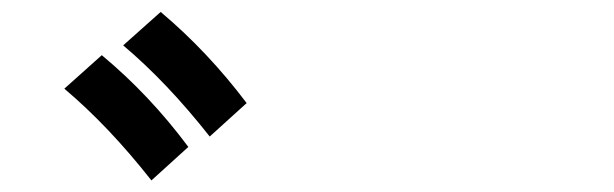

<svg xmlns="http://www.w3.org/2000/svg" viewBox="-20 -862 1040 325"><path d="M188.5 -785.2 252 -841.8Q332 -774.4 397.5 -687.5L335 -630.9Q262.7 -722.7 188.5 -785.2ZM88.9 -711.9 152.3 -768.6Q233.4 -701.2 298.8 -613.3L236.3 -556.6Q164.1 -648.4 88.9 -711.9Z"/></svg>

Font: Gothic A1
Style: Bold
Weight: 700
Version: Version 2.50